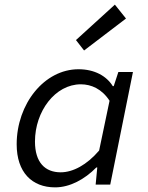

<svg xmlns="http://www.w3.org/2000/svg" viewBox="-20 -797 640 829"><path d="M218 12C281 12 345 -22 396 -74H400L393 0H456L554 -486H491L471 -425H467C440 -469 388 -498 319 -498C171 -498 52 -348 52 -174C52 -53 118 12 218 12ZM242 -53C175 -53 131 -95 131 -186C131 -316 218 -433 329 -433C374 -433 420 -413 453 -362L408 -147C355 -85 295 -53 242 -53ZM343 -579 524 -717 476 -777 308 -624 343 -579Z"/></svg>

Font: Source Code Variable
Style: Italic
Weight: 400
Italic angle: -11°
Monospace: yes
Designer: Paul D. Hunt, Teo Tuominen
Foundry: Adobe Systems Incorporated
Version: Version 1.005;PS 1.0;hotconv 16.6.54;makeotf.lib2.5.65590